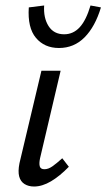

<svg xmlns="http://www.w3.org/2000/svg" viewBox="-20 -674 388 700"><path d="M104 6Q84 6 69.5 -3Q55 -12 50 -30.5Q45 -49 51 -79L131 -416H201L126 -97Q122 -78 125 -67.5Q128 -57 142 -57Q156 -57 171 -67.5Q186 -78 207 -97L231 -66Q198 -32 166 -13Q134 6 104 6ZM195 -499Q142 -499 111 -536Q80 -573 85 -647L141 -654Q138 -609 157 -579Q176 -549 214 -549Q247 -549 270.5 -574.5Q294 -600 310 -654L348 -647Q327 -577 288.5 -538Q250 -499 195 -499Z"/></svg>

Font: Ysabeau Office Medium
Style: Italic
Weight: 500
Italic angle: -12°
Designer: Christian Thalmann (Catharsis Fonts)
Version: Version 2.001;gftools[0.9.30]; featfreeze: tnum,lnum,ss02